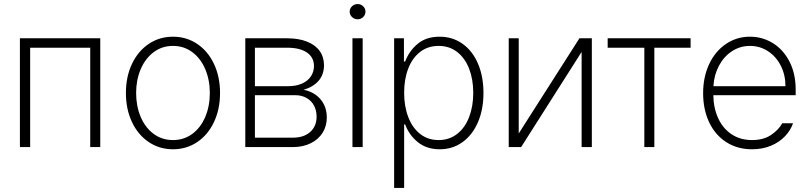

<svg xmlns="http://www.w3.org/2000/svg" viewBox="-20 -717 3946 936"><path d="M77.1 -530.3H468.8V0H419.9V-484.4H127V0H77.1Z M593.8 -263.7Q593.8 -342.8 623.3 -405.3Q652.8 -467.8 705.1 -502.9Q757.3 -538.1 823.2 -538.1Q889.2 -538.1 941.4 -502.9Q993.7 -467.8 1023.2 -405.3Q1052.7 -342.8 1052.7 -263.7Q1052.7 -184.6 1023.2 -122.1Q993.7 -59.6 941.4 -24.4Q889.2 10.7 823.2 10.7Q757.3 10.7 705.1 -24.4Q652.8 -59.6 623.3 -122.1Q593.8 -184.6 593.8 -263.7ZM1002.9 -263.7Q1002.9 -327.1 980.7 -379.6Q958.5 -432.1 917.7 -462.6Q877 -493.2 823.2 -493.2Q769.5 -493.2 728.8 -462.4Q688 -431.6 665.8 -379.4Q643.6 -327.1 643.6 -263.7Q643.6 -199.7 665.8 -147.2Q688 -94.7 728.8 -64.5Q769.5 -34.2 823.2 -34.2Q877 -34.2 917.7 -64.5Q958.5 -94.7 980.7 -147.2Q1002.9 -199.7 1002.9 -263.7Z M1175.8 -530.3H1379.9Q1435.5 -530.3 1476.1 -514.4Q1516.6 -498.5 1538.1 -468.8Q1559.6 -439 1559.6 -398.4Q1559.1 -353 1533 -323Q1506.8 -293 1460 -279.3Q1492.2 -273.4 1517.8 -255.6Q1543.5 -237.8 1558.3 -209.5Q1573.2 -181.2 1573.2 -144.5Q1573.2 -102.5 1552.7 -69.8Q1532.2 -37.1 1494.6 -18.6Q1457 0 1408.2 0H1175.8ZM1523.4 -148.4Q1523.4 -179.2 1510.5 -202.9Q1497.6 -226.6 1473.9 -239.7Q1450.2 -252.9 1419.9 -252.9H1222.7V-45.9H1408.2Q1460.9 -45.9 1492.2 -73.7Q1523.4 -101.6 1523.4 -148.4ZM1510.7 -396.5Q1509.8 -438.5 1475.6 -461.4Q1441.4 -484.4 1379.9 -484.4H1222.7V-296.9H1385.7Q1422.9 -296.9 1451.2 -309.1Q1479.5 -321.3 1495.1 -344Q1510.7 -366.7 1510.7 -396.5Z M1698.2 -530.3H1748V0H1698.2ZM1684.6 -660.2Q1684.6 -675.3 1696 -686.3Q1707.5 -697.3 1723.6 -697.3Q1739.3 -697.3 1750.5 -686.3Q1761.7 -675.3 1761.7 -660.2Q1761.7 -645 1750.5 -634Q1739.3 -623 1723.6 -623Q1707.5 -623 1696 -634Q1684.6 -645 1684.6 -660.2Z M1901.4 -530.3H1949.2V-417H1955.1Q1975.1 -469.7 2016.8 -503.9Q2058.6 -538.1 2123 -538.1Q2186.5 -538.1 2235.1 -503.4Q2283.7 -468.8 2310.3 -406.5Q2336.9 -344.2 2336.9 -263.7Q2336.9 -183.6 2310.1 -121.3Q2283.2 -59.1 2234.9 -24.2Q2186.5 10.7 2124 10.7Q2060.1 10.7 2017.3 -23.7Q1974.6 -58.1 1955.1 -110.4H1950.2V199.2H1901.4ZM2118.2 -34.2Q2170.4 -34.2 2208.7 -64.2Q2247.1 -94.2 2267.1 -146.7Q2287.1 -199.2 2287.1 -264.6Q2287.1 -329.6 2267.1 -381.6Q2247.1 -433.6 2209 -463.4Q2170.9 -493.2 2118.2 -493.2Q2065.9 -493.2 2028.1 -463.9Q1990.2 -434.6 1970.2 -382.8Q1950.2 -331.1 1950.2 -264.6Q1950.2 -198.2 1970.5 -145.8Q1990.7 -93.3 2028.6 -63.7Q2066.4 -34.2 2118.2 -34.2Z M2804.7 -530.3H2865.2V0H2815.4V-463.9L2520.5 0H2460V-530.3H2508.8V-66.4Z M2942.4 -530.3H3346.7V-484.4H3169.9V0H3121.1V-484.4H2942.4Z M3407.7 -262.7Q3407.7 -341.3 3437 -404.1Q3466.3 -466.8 3518.6 -502.4Q3570.8 -538.1 3636.2 -538.1Q3696.3 -538.1 3747.1 -507.1Q3797.9 -476.1 3828.4 -417.5Q3858.9 -358.9 3858.9 -280.3V-252.9H3457.5Q3458.5 -189 3481.7 -139.4Q3504.9 -89.8 3547.1 -62Q3589.4 -34.2 3646 -34.2Q3702.1 -34.2 3739 -59.1Q3775.9 -84 3793.5 -116.2H3846.2Q3834.5 -82 3807.1 -53Q3779.8 -23.9 3738.5 -6.6Q3697.3 10.7 3646 10.7Q3574.7 10.7 3520.5 -24.2Q3466.3 -59.1 3437 -121.3Q3407.7 -183.6 3407.7 -262.7ZM3809.1 -296.9Q3809.1 -351.6 3786.4 -396.5Q3763.7 -441.4 3724.1 -467.3Q3684.6 -493.2 3636.2 -493.2Q3587.9 -493.2 3548.3 -467.3Q3508.8 -441.4 3484.9 -396.5Q3460.9 -351.6 3458 -296.9Z"/></svg>

Font: Pretendard JP ExtraLight
Style: Regular
Weight: 200
Designer: Base glyphs from Inter by Rasmus Andersson; Hangeul glyphs from Noto Sans CJK(Source Han Sans) by Jang Soo-young and Kan
Foundry: Kil Hyung-jin
Version: Version 1.309